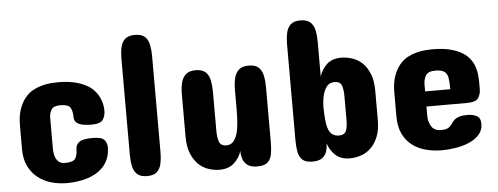

<svg xmlns="http://www.w3.org/2000/svg" viewBox="-47 -805 2401 926"><g transform="rotate(-5 1153.5 -342.0)"><path d="M189.5 -320.3V-168.9Q189.5 -154.8 193.6 -137.9Q197.8 -121.1 209 -109.4Q220.2 -97.7 242.2 -97.7Q281.7 -97.7 292.2 -113.8Q302.7 -129.9 302.7 -160.2Q302.7 -180.7 320.3 -193.4Q337.9 -206.1 384.8 -206.1Q428.7 -206.1 441.4 -190.9Q454.1 -175.8 454.1 -156.2Q454.1 -124.5 444.8 -101.6Q435.5 -77.6 419.2 -60.3Q402.8 -43 381.8 -31.2Q359.4 -19 337.4 -12.7Q313.5 -5.9 289.1 -2.9Q264.6 0 242.2 0Q203.6 0 167.5 -10.3Q131.3 -20.5 103.5 -42.5Q75.2 -64.5 58.1 -98.9Q41 -133.3 41 -181.6V-295.9Q41 -341.8 52.2 -374.5Q63.5 -406.7 80.8 -428.2Q98.1 -449.7 120.1 -461.9Q142.1 -473.6 164.6 -479.5Q187 -485.4 207.3 -486.8Q227.5 -488.3 242.2 -488.3Q285.6 -488.3 318.4 -481Q350.6 -473.6 374.3 -461.4Q397.9 -449.2 413.1 -433.6Q427.7 -418 437 -399.9Q445.8 -382.3 449.5 -364.7Q453.1 -347.2 453.1 -332Q453.1 -308.1 441.2 -289.3Q429.2 -270.5 383.8 -270.5Q367.7 -270.5 348.4 -273.2Q329.1 -275.9 315.4 -285.6Q301.8 -295.4 301.8 -316.4Q301.8 -344.2 291.7 -360.6Q281.7 -377 242.2 -377Q209.5 -377 199.5 -359.4Q189.5 -341.8 189.5 -320.3Z M556.6 -109.4V-575.2Q556.6 -605 561.8 -629.4Q566.9 -653.8 583 -668.7Q599.1 -683.6 630.9 -683.6Q663.1 -683.6 679 -668.9Q694.8 -654.3 700 -629.6Q705.1 -605 705.1 -575.2V-109.4Q705.1 -79.6 700 -54.7Q694.8 -29.8 679 -14.9Q663.1 0 630.9 0Q599.1 0 583 -14.9Q566.9 -29.8 561.8 -54.7Q556.6 -79.6 556.6 -109.4Z M832 -173.8V-377Q832 -407.2 837.6 -432.4Q843.3 -457.5 859.6 -472.9Q876 -488.3 908.2 -488.3Q940.4 -488.3 956.3 -473.1Q972.2 -458 977.3 -432.6Q982.4 -407.2 982.4 -377V-186.5Q982.4 -157.2 989.7 -135.7Q997.1 -114.3 1025.4 -114.3Q1044.9 -114.3 1057.4 -127.4Q1069.8 -140.6 1077.1 -163.6Q1084 -186.5 1086.4 -217.5Q1088.9 -248.5 1088.9 -284.2V-377Q1088.9 -407.2 1094.5 -432.4Q1100.1 -457.5 1116.5 -472.9Q1132.8 -488.3 1165 -488.3Q1197.3 -488.3 1213.1 -473.1Q1229 -458 1234.1 -432.6Q1239.3 -407.2 1239.3 -377V-110.4Q1239.3 -80.1 1235.1 -54.9Q1231 -29.8 1215.3 -14.9Q1199.7 0 1165 0Q1133.3 0 1116.9 -12.5Q1100.6 -24.9 1094.7 -43.7Q1088.9 -62.5 1088.9 -82Q1080.1 -49.8 1053.2 -24.9Q1026.4 0 982.4 0Q955.6 0 928.7 -8.8Q901.9 -17.6 880.4 -38.1Q858.9 -58.6 845.5 -91.8Q832 -125 832 -173.8Z M1358.4 -110.4V-572.3Q1358.4 -602.5 1363.5 -627.9Q1368.7 -653.3 1384.3 -668.5Q1399.9 -683.6 1431.6 -683.6Q1464.4 -683.6 1480.5 -668.7Q1496.6 -653.8 1501.7 -628.4Q1506.8 -603 1506.8 -572.3V-405.3Q1516.6 -438.5 1542.2 -462.9Q1567.9 -487.3 1612.3 -487.3Q1639.2 -487.3 1666 -478.5Q1692.9 -469.7 1714.4 -449.7Q1735.8 -429.2 1749.3 -396.2Q1762.7 -363.3 1762.7 -314.5V-172.9Q1762.7 -124.5 1749.3 -91.6Q1735.8 -58.6 1714.4 -38.1Q1692.9 -17.6 1666 -8.8Q1639.2 0 1612.3 0Q1567.9 0 1542.2 -24.9Q1516.6 -49.8 1506.8 -82Q1506.8 -62.5 1501.2 -43.7Q1495.6 -24.9 1479.5 -12.5Q1463.4 0 1431.6 0Q1397.9 0 1382.6 -14.9Q1367.2 -29.8 1362.8 -54.9Q1358.4 -80.1 1358.4 -110.4ZM1612.3 -185.5V-303.7Q1612.3 -331.1 1605.5 -352.1Q1598.6 -373 1569.3 -373Q1544.9 -373 1531.2 -354Q1517.6 -335 1512.2 -308.3Q1506.8 -281.7 1506.8 -258.8Q1507.3 -221.2 1510 -194.1Q1512.7 -167 1519.5 -149.4Q1533.2 -114.3 1569.3 -114.3Q1598.6 -114.3 1605.5 -135.7Q1612.3 -157.2 1612.3 -185.5Z M2265.6 -308.6V-278.3Q2265.6 -254.4 2253.7 -235.6Q2241.7 -216.8 2196.3 -216.8H2002V-169.9Q2002 -143.1 2015.9 -120.4Q2029.8 -97.7 2062.5 -97.7Q2088.4 -97.7 2100.1 -106.2Q2111.8 -114.7 2120.1 -128.4Q2125.5 -136.7 2133.3 -143.1Q2141.6 -149.9 2155.8 -154.5Q2169.9 -159.2 2195.3 -159.2Q2221.7 -159.2 2240.2 -149.2Q2258.8 -139.2 2258.8 -110.4Q2258.8 -78.6 2238.8 -57.4Q2218.8 -36.1 2188.5 -23.4Q2158.2 -10.7 2122.8 -5.4Q2087.4 0 2056.6 0Q2016.1 -0.5 1979.5 -10.3Q1942.9 -20 1915 -41.5Q1886.7 -63 1870.1 -97.7Q1853.5 -132.3 1853.5 -182.6V-296.9Q1853.5 -342.8 1864.7 -375.5Q1876 -407.7 1893.3 -429.2Q1910.6 -450.7 1932.6 -462.9Q1954.6 -474.6 1977.1 -480.5Q1999.5 -486.3 2019.8 -487.8Q2040 -489.3 2054.7 -489.3Q2104 -489.3 2139.2 -480.5Q2173.8 -471.7 2197.3 -457.5Q2220.7 -443.4 2234.4 -424.8Q2248.5 -406.7 2254.9 -386.7Q2261.7 -367.2 2263.7 -346.7Q2265.6 -326.2 2265.6 -308.6ZM2002 -324.2V-290H2124Q2124 -321.8 2120.8 -343Q2117.7 -364.3 2104.2 -375Q2090.8 -385.7 2059.6 -385.7Q2023.9 -385.7 2012.9 -366.5Q2002 -347.2 2002 -324.2Z"/></g></svg>

Font: Dangrek
Style: Regular
Weight: 400
Designer: Danh Hong
Version: Version 8.001; ttfautohint (v1.8.3)